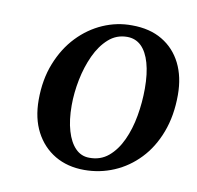

<svg xmlns="http://www.w3.org/2000/svg" viewBox="-57 -856 565 551"><g transform="rotate(10 225.0 -580.5)"><path d="M285.5 -797Q337.5 -797 374 -775.2Q410.5 -753.5 430 -714.5Q449.5 -675.5 449.5 -623Q449.5 -562.5 431.2 -514.2Q413 -466 381.2 -432.8Q349.5 -399.5 308.5 -382Q267.5 -364.5 222 -364.5Q173 -364.5 136.2 -386.2Q99.5 -408 79 -447.2Q58.5 -486.5 58.5 -540Q58.5 -599.5 77.5 -647.2Q96.5 -695 128.5 -728.5Q160.5 -762 201.2 -779.8Q242 -797.5 285.5 -797ZM277.5 -762Q246.5 -762 223.5 -741.5Q200.5 -721 185.2 -688Q170 -655 162.2 -616.2Q154.5 -577.5 154.5 -541Q154.5 -498 163.8 -466.8Q173 -435.5 189.8 -418.5Q206.5 -401.5 230 -401.5Q262.5 -401 285.8 -420.5Q309 -440 324 -472.5Q339 -505 346 -544.8Q353 -584.5 353 -624.5Q353 -668 344.2 -698.8Q335.5 -729.5 318.8 -745.8Q302 -762 277.5 -762Z"/></g></svg>

Font: Merriweather 72pt Medium
Style: Italic
Weight: 500
Italic angle: -7.8°
Version: Version 2.101